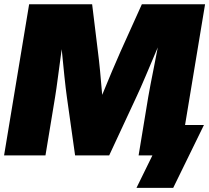

<svg xmlns="http://www.w3.org/2000/svg" viewBox="-23 -748 1007 924"><path d="M-3.4 0 117.2 -727.5H420.4L448.2 -500Q453.1 -462.9 458.7 -405.3Q464.4 -347.7 468.8 -291.5Q491.7 -347.7 516.1 -405.3Q540.5 -462.9 557.1 -500L659.7 -727.5H963.9L843.3 0H644L690.4 -281.2Q694.3 -305.7 701.9 -344Q709.5 -382.3 718.5 -428.2Q727.5 -474.1 736.3 -520Q707.5 -451.7 679.4 -385.5Q651.4 -319.3 633.3 -281.2L502.4 0H338.4L298.8 -281.2Q293.5 -318.4 286.9 -381.3Q280.3 -444.3 273.9 -511.2Q264.6 -443.4 256.3 -379.9Q248 -316.4 242.2 -281.2L195.8 0ZM633.8 156.2 710.4 0H663.6L688 -146.5H958.5L810.5 156.2Z"/></svg>

Font: Inter Display Black
Style: Italic
Weight: 900
Italic angle: -9.39999°
Designer: Rasmus Andersson
Foundry: rsms
Version: Version 4.000;git-a52131595